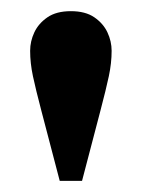

<svg xmlns="http://www.w3.org/2000/svg" viewBox="-20 -770 254 344"><path d="M87 -446 54 -572Q44 -610 39 -633.5Q34 -657 34 -679Q34 -696 41.5 -712Q49 -728 65 -739Q81 -750 107 -750Q133 -750 149 -739Q165 -728 172.5 -712Q180 -696 180 -679Q180 -657 175 -633.5Q170 -610 160 -572L127 -446Z"/></svg>

Font: Instrument Sans Condensed
Style: Bold
Weight: 700
Width: 3
Designer: Rodrigo Fuenzalida
Foundry: fragTYPE
Version: Version 1.000;gftools[0.9.28]